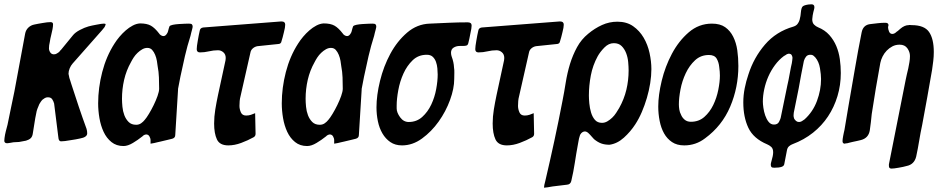

<svg xmlns="http://www.w3.org/2000/svg" viewBox="-34 -672 4384 894"><path d="M458 -560Q458 -556 453 -546Q450 -542 447 -538.5Q444 -535 440 -530L304 -376Q296 -367 290.5 -354Q285 -341 285 -328Q285 -327 287 -319Q287 -317 289 -309Q291 -304 293 -297Q295 -290 298 -281Q315 -228 332.5 -176Q350 -124 369 -72Q372 -62 372 -51Q372 -33 338 -27Q330 -25 318 -23Q306 -21 293 -19Q265 -14 252 -14Q247 -14 245.5 -15Q244 -16 242 -18Q238 -23 237 -38L218 -190Q215 -201 209 -210Q203 -219 189 -219Q181 -219 175 -215.5Q169 -212 164 -208Q159 -203 155.5 -197.5Q152 -192 149 -187Q144 -176 140 -165Q136 -154 135 -146Q130 -123 126.5 -99Q123 -75 119 -52Q117 -36 109 -28.5Q101 -21 87 -17Q79 -15 71 -14Q63 -13 55 -11Q46 -10 37 -10Q28 -10 20 -8Q16 -8 8 -6Q6 -6 3.5 -5.5Q1 -5 -1 -5Q-8 -5 -11 -8.5Q-14 -12 -14 -16Q-14 -24 -13 -29Q-11 -45 -7 -60.5Q-3 -76 1 -91Q9 -130 17 -169Q25 -208 33 -246L83 -515Q86 -532 98 -543.5Q110 -555 127 -558Q135 -560 144.5 -561.5Q154 -563 165 -565Q176 -567 185 -568Q194 -569 201 -569Q213 -569 213 -559Q213 -549 210.5 -536Q208 -523 204 -507Q202 -499 200.5 -492Q199 -485 198 -477Q196 -469 195 -461.5Q194 -454 194 -447Q194 -437 200 -428Q206 -419 217 -419Q225 -419 231 -423Q237 -427 240 -429Q242 -431 243.5 -432.5Q245 -434 246 -436Q251 -441 251 -441Q265 -458 278 -474Q291 -490 305 -507Q316 -521 338 -532.5Q360 -544 378 -549Q385 -551 394.5 -553Q404 -555 415 -557Q440 -562 449 -562Q456 -562 458 -560Z M667 -3V-21Q667 -27 662 -36.5Q657 -46 646 -46Q644 -46 642 -45Q639 -45 632 -40Q631 -38 625 -34Q609 -21 585 -6.5Q561 8 541 8Q508 8 485 -10.5Q462 -29 448.5 -58Q435 -87 429 -122Q423 -157 423 -191Q423 -263 442 -336.5Q461 -410 499 -469Q509 -485 522.5 -501Q536 -517 551.5 -530.5Q567 -544 584 -553Q601 -562 618 -563Q650 -563 668.5 -552.5Q687 -542 707 -516Q709 -512 715 -508Q721 -504 727 -504Q735 -504 741 -512Q747 -520 748 -525Q750 -535 752 -540Q754 -546 755 -549Q758 -554 770.5 -556.5Q783 -559 798 -560Q813 -561 826.5 -561.5Q840 -562 846 -562Q857 -562 860 -558Q863 -554 863 -549Q863 -547 862.5 -543.5Q862 -540 860 -533Q858 -527 856.5 -520Q855 -513 853 -505Q838 -458 827 -410.5Q816 -363 806 -315L795 -258V-254L782 -43Q782 -30 768 -26Q760 -24 745.5 -20.5Q731 -17 714 -13Q706 -11 698.5 -9.5Q691 -8 684 -6Q669 -3 667 -3ZM600 -91Q613 -91 623 -98Q633 -105 640 -114Q648 -123 659.5 -142Q671 -161 681.5 -182.5Q692 -204 699.5 -225Q707 -246 707 -259Q707 -285 706 -311.5Q705 -338 700 -364Q699 -374 696.5 -388.5Q694 -403 688.5 -416.5Q683 -430 674.5 -439.5Q666 -449 652 -449Q640 -449 628.5 -442.5Q617 -436 606.5 -426Q596 -416 588.5 -404.5Q581 -393 576 -383Q554 -344 544 -300.5Q534 -257 534 -212Q534 -196 536 -175Q538 -154 545 -135.5Q552 -117 565 -104Q578 -91 600 -91Z M1154 -145 1156 -49Q1156 -38 1147 -33Q1120 -18 1089 -6.5Q1058 5 1029 5Q989 5 976 -23Q963 -51 963 -97Q963 -129 968.5 -162.5Q974 -196 981 -229L1016 -391Q1016 -393 1016.5 -396Q1017 -399 1017 -402Q1017 -419 1006 -428.5Q995 -438 981 -438Q960 -438 939 -433Q918 -428 897 -428Q882 -428 882 -443Q882 -455 887 -483Q889 -496 891.5 -508Q894 -520 896 -529Q898 -542 912 -544L1273 -572H1278Q1294 -572 1294 -557Q1294 -545 1288 -522Q1282 -496 1277 -481Q1275 -467 1261 -467L1165 -457Q1153 -455 1143.5 -447Q1134 -439 1132 -427L1086 -224Q1083 -213 1082 -201.5Q1081 -190 1081 -179Q1081 -164 1087.5 -149Q1094 -134 1112 -134Q1124 -134 1134.5 -137.5Q1145 -141 1154 -145Z M1522 -3V-21Q1522 -27 1517 -36.5Q1512 -46 1501 -46Q1499 -46 1497 -45Q1494 -45 1487 -40Q1486 -38 1480 -34Q1464 -21 1440 -6.5Q1416 8 1396 8Q1363 8 1340 -10.5Q1317 -29 1303.5 -58Q1290 -87 1284 -122Q1278 -157 1278 -191Q1278 -263 1297 -336.5Q1316 -410 1354 -469Q1364 -485 1377.5 -501Q1391 -517 1406.5 -530.5Q1422 -544 1439 -553Q1456 -562 1473 -563Q1505 -563 1523.5 -552.5Q1542 -542 1562 -516Q1564 -512 1570 -508Q1576 -504 1582 -504Q1590 -504 1596 -512Q1602 -520 1603 -525Q1605 -535 1607 -540Q1609 -546 1610 -549Q1613 -554 1625.5 -556.5Q1638 -559 1653 -560Q1668 -561 1681.5 -561.5Q1695 -562 1701 -562Q1712 -562 1715 -558Q1718 -554 1718 -549Q1718 -547 1717.5 -543.5Q1717 -540 1715 -533Q1713 -527 1711.5 -520Q1710 -513 1708 -505Q1693 -458 1682 -410.5Q1671 -363 1661 -315L1650 -258V-254L1637 -43Q1637 -30 1623 -26Q1615 -24 1600.5 -20.5Q1586 -17 1569 -13Q1561 -11 1553.5 -9.5Q1546 -8 1539 -6Q1524 -3 1522 -3ZM1455 -91Q1468 -91 1478 -98Q1488 -105 1495 -114Q1503 -123 1514.5 -142Q1526 -161 1536.5 -182.5Q1547 -204 1554.5 -225Q1562 -246 1562 -259Q1562 -285 1561 -311.5Q1560 -338 1555 -364Q1554 -374 1551.5 -388.5Q1549 -403 1543.5 -416.5Q1538 -430 1529.5 -439.5Q1521 -449 1507 -449Q1495 -449 1483.5 -442.5Q1472 -436 1461.5 -426Q1451 -416 1443.5 -404.5Q1436 -393 1431 -383Q1409 -344 1399 -300.5Q1389 -257 1389 -212Q1389 -196 1391 -175Q1393 -154 1400 -135.5Q1407 -117 1420 -104Q1433 -91 1455 -91Z M1838 5Q1806 5 1783.5 -10.5Q1761 -26 1746.5 -51Q1732 -76 1725.5 -107.5Q1719 -139 1719 -172Q1719 -228 1735.5 -295.5Q1752 -363 1783.5 -421.5Q1815 -480 1861.5 -520Q1908 -560 1967 -562Q2012 -564 2056 -566Q2100 -568 2144 -568Q2162 -568 2162 -553Q2162 -541 2156 -515Q2154 -503 2151.5 -492Q2149 -481 2147 -473Q2145 -463 2139.5 -460.5Q2134 -458 2120 -458H2106Q2091 -458 2078.5 -450.5Q2066 -443 2066 -426Q2066 -421 2067 -416.5Q2068 -412 2069 -409Q2079 -382 2080 -358Q2082 -346 2081.5 -333Q2081 -320 2081 -304Q2081 -260 2061.5 -206.5Q2042 -153 2008.5 -106Q1975 -59 1931 -27Q1887 5 1838 5ZM1869 -104Q1906 -104 1932 -127.5Q1958 -151 1974 -185Q1990 -219 1997 -257Q2004 -295 2004 -325Q2004 -338 2002.5 -354Q2001 -370 1996 -384Q1991 -398 1981 -407.5Q1971 -417 1953 -417Q1914 -417 1887.5 -391.5Q1861 -366 1844.5 -329.5Q1828 -293 1820.5 -252Q1813 -211 1813 -181V-167Q1813 -148 1829 -126Q1845 -104 1869 -104Z M2451 -145 2453 -49Q2453 -38 2444 -33Q2417 -18 2386 -6.5Q2355 5 2326 5Q2286 5 2273 -23Q2260 -51 2260 -97Q2260 -129 2265.5 -162.5Q2271 -196 2278 -229L2313 -391Q2313 -393 2313.5 -396Q2314 -399 2314 -402Q2314 -419 2303 -428.5Q2292 -438 2278 -438Q2257 -438 2236 -433Q2215 -428 2194 -428Q2179 -428 2179 -443Q2179 -455 2184 -483Q2186 -496 2188.5 -508Q2191 -520 2193 -529Q2195 -542 2209 -544L2570 -572H2575Q2591 -572 2591 -557Q2591 -545 2585 -522Q2579 -496 2574 -481Q2572 -467 2558 -467L2462 -457Q2450 -455 2440.5 -447Q2431 -439 2429 -427L2383 -224Q2380 -213 2379 -201.5Q2378 -190 2378 -179Q2378 -164 2384.5 -149Q2391 -134 2409 -134Q2421 -134 2431.5 -137.5Q2442 -141 2451 -145Z M2499 202Q2499 192 2505 171Q2527 77 2547 -15.5Q2567 -108 2585 -202Q2593 -242 2600 -286.5Q2607 -331 2620 -374Q2633 -416 2653 -452.5Q2673 -489 2705 -515Q2735 -540 2769 -555.5Q2803 -571 2841 -571Q2884 -571 2914 -550Q2944 -529 2963 -496.5Q2982 -464 2990.5 -425Q2999 -386 2999 -350Q2999 -319 2993.5 -284.5Q2988 -250 2978 -216Q2968 -182 2954.5 -150.5Q2941 -119 2924 -93Q2902 -59 2871 -31Q2840 -3 2804 2Q2782 2 2765.5 -4Q2749 -10 2732 -24Q2725 -31 2722 -35Q2720 -37 2718 -39.5Q2716 -42 2714 -44L2705 -53Q2697 -60 2689 -60Q2684 -60 2678 -56.5Q2672 -53 2667 -44Q2664 -36 2662 -27Q2660 -19 2659 -11Q2658 -3 2657 0Q2649 43 2642.5 86Q2636 129 2626 171Q2622 187 2606 188Q2589 190 2573 192Q2557 194 2540 196Q2534 197 2528 198Q2522 199 2517 200Q2505 202 2499 202ZM2769 -100Q2782 -100 2794 -107Q2806 -114 2816.5 -124Q2827 -134 2835 -146.5Q2843 -159 2849 -169Q2872 -210 2882.5 -254Q2893 -298 2893 -344Q2893 -361 2891 -383Q2889 -405 2881.5 -424.5Q2874 -444 2860.5 -457.5Q2847 -471 2824 -471Q2800 -471 2780 -450.5Q2760 -430 2749 -410Q2726 -368 2717 -320.5Q2708 -273 2708 -227Q2708 -212 2710 -190.5Q2712 -169 2718 -148.5Q2724 -128 2736 -114Q2748 -100 2769 -100Z M3152 5Q3118 5 3095 -10.5Q3072 -26 3058 -51Q3044 -76 3037.5 -109Q3031 -142 3031 -176Q3031 -229 3047 -295.5Q3063 -362 3094.5 -421.5Q3126 -481 3173 -521.5Q3220 -562 3281 -562Q3319 -562 3342.5 -545.5Q3366 -529 3380 -501Q3394 -473 3399 -438Q3404 -403 3404 -365Q3404 -265 3366 -175.5Q3328 -86 3249 -28Q3206 5 3152 5ZM3137 -138Q3142 -125 3153.5 -115Q3165 -105 3183 -105Q3220 -105 3245.5 -127.5Q3271 -150 3287 -183Q3303 -216 3310.5 -253.5Q3318 -291 3318 -320Q3318 -338 3315 -359Q3313 -382 3303 -399Q3293 -416 3267 -416Q3229 -416 3202.5 -391.5Q3176 -367 3159 -331Q3142 -295 3134.5 -255.5Q3127 -216 3127 -186Q3127 -175 3129 -162Q3131 -149 3137 -138Z M3555 95Q3555 90 3556.5 84.5Q3558 79 3560 71Q3561 67 3562 63Q3563 59 3564 55Q3566 45 3566 37Q3566 20 3557 12Q3548 4 3538 0Q3474 -27 3450.5 -77Q3427 -127 3427 -195Q3427 -228 3433.5 -261Q3440 -294 3451 -326Q3476 -404 3528 -464.5Q3580 -525 3660 -548Q3673 -552 3679.5 -560.5Q3686 -569 3689 -579Q3691 -585 3693 -597Q3694 -601 3694 -605Q3694 -609 3695 -614Q3697 -636 3703.5 -642Q3710 -648 3730 -651Q3734 -651 3737.5 -651.5Q3741 -652 3744 -652Q3758 -652 3758 -639Q3758 -634 3756.5 -628.5Q3755 -623 3753 -615L3750 -600Q3748 -588 3748 -582Q3748 -566 3756.5 -557.5Q3765 -549 3775 -545Q3807 -532 3827.5 -509Q3848 -486 3860 -457.5Q3872 -429 3876.5 -396.5Q3881 -364 3881 -332Q3881 -276 3865.5 -224.5Q3850 -173 3821.5 -130Q3793 -87 3751.5 -54Q3710 -21 3657 -1Q3648 2 3640 9Q3632 16 3630 29L3618 91Q3617 101 3605 105Q3593 109 3571 109Q3561 109 3558 105.5Q3555 102 3555 95ZM3570 -92Q3587 -92 3593.5 -105Q3600 -118 3601 -123Q3609 -161 3616.5 -198.5Q3624 -236 3632 -274Q3634 -280 3637.5 -299Q3641 -318 3645 -339Q3647 -350 3649 -360Q3651 -370 3653 -378Q3655 -390 3655 -392Q3656 -398 3656 -403Q3656 -408 3652.5 -415Q3649 -422 3638 -422Q3637 -422 3632.5 -420.5Q3628 -419 3623 -415Q3617 -411 3616 -411Q3593 -394 3574.5 -369Q3556 -344 3543.5 -315.5Q3531 -287 3524.5 -256.5Q3518 -226 3518 -199Q3518 -188 3520.5 -170Q3523 -152 3529 -134.5Q3535 -117 3545 -104.5Q3555 -92 3570 -92ZM3664 -119Q3667 -114 3672.5 -109Q3678 -104 3686 -104Q3695 -104 3703 -110L3712 -116Q3751 -151 3770 -202Q3789 -253 3789 -304Q3789 -324 3784 -354.5Q3779 -385 3762 -405Q3760 -407 3754.5 -412Q3749 -417 3739 -417Q3726 -417 3719 -408Q3712 -399 3709 -388Q3702 -356 3696.5 -324.5Q3691 -293 3685 -261L3662 -147Q3661 -143 3661 -135Q3661 -132 3661.5 -128Q3662 -124 3664 -119Z M3900 -3Q3889 -3 3889 -15Q3889 -23 3892 -39Q3894 -47 3895 -54Q3896 -61 3898 -67L3917 -180Q3932 -265 3946.5 -350.5Q3961 -436 3978 -521Q3985 -557 4020 -560Q4037 -562 4054 -564Q4071 -566 4088 -566Q4103 -566 4103 -555Q4103 -552 4102 -551Q4102 -547 4101 -545Q4101 -537 4105.5 -525.5Q4110 -514 4121 -514Q4131 -514 4142 -525Q4146 -527 4149.5 -530.5Q4153 -534 4158 -538Q4178 -555 4197 -555Q4200 -556 4203.5 -555.5Q4207 -555 4211 -555Q4270 -555 4292 -523Q4314 -491 4314 -430Q4314 -409 4311.5 -388Q4309 -367 4306 -347Q4295 -283 4283.5 -219Q4272 -155 4260 -91Q4252 -54 4246 -17Q4240 20 4232 57Q4223 94 4187 101Q4181 103 4171 105Q4161 107 4150 109Q4139 111 4130.5 112Q4122 113 4117 113Q4105 113 4105 101V93L4183 -300Q4185 -312 4188.5 -325.5Q4192 -339 4195 -353Q4198 -368 4200.5 -382.5Q4203 -397 4203 -411Q4203 -430 4191 -447Q4179 -464 4155 -464Q4136 -464 4121 -456Q4106 -448 4094.5 -436Q4083 -424 4075.5 -409Q4068 -394 4065 -379Q4054 -319 4044 -260Q4034 -201 4025 -141Q4023 -122 4021 -103Q4019 -84 4016 -65Q4010 -29 3975 -20Q3972 -19 3960.5 -16.5Q3949 -14 3935 -11Q3929 -9 3922.5 -8Q3916 -7 3911 -5Q3908 -5 3906 -4.5Q3904 -4 3902 -4Q3900 -3 3900 -3Z"/></svg>

Font: Bangerz
Style: Regular
Weight: 400
Designer: vernon adams
Foundry: Vernon Adams
Version: Version 2.10;February 7, 2025;FontCreator 13.0.0.2683 64-bit